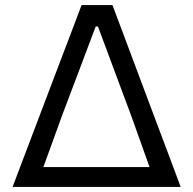

<svg xmlns="http://www.w3.org/2000/svg" viewBox="-20 -733 757 753"><path d="M29.4 0Q51.3 -58 75.4 -121.4Q99.5 -184.8 121.5 -242.9L214 -486.8Q238.8 -552 259.3 -605.6Q279.7 -659.3 299.9 -713H421Q441.3 -659.3 461.3 -606.1Q481.2 -553 505.8 -487.1L598.2 -240.9Q620.4 -182.1 643.8 -119.9Q667.2 -57.6 688.5 0ZM126.7 -13.9 114 -77.8H604.2L589.3 -13.9Q566.2 -78.9 541.7 -147.2Q517.2 -215.5 495.7 -276L364.1 -629.2H355.4L223.2 -279.2Q200.2 -215.9 175.4 -147.3Q150.6 -78.6 126.7 -13.9Z"/></svg>

Font: Commissioner Thin
Style: Regular
Weight: 100
Designer: Kostas Bartsokas
Foundry: Kostas Bartsokas
Version: Version 1.001;gftools[0.9.23]